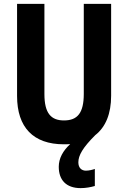

<svg xmlns="http://www.w3.org/2000/svg" viewBox="-20 -734 660 990"><path d="M384 103C384 67 407 27 471 -37C525 -79 553 -148 553 -240V-714H412V-250C412 -152 380 -113 310 -113C243 -113 209 -150 209 -249V-714H68V-239C68 -77 152 10 309 10C320 10 331 10 342 9C305 43 283 82 283 126C283 194 321 236 396 236C422 236 449 231 469 225V137C459 141 439 146 423 146C401 146 384 132 384 103Z"/></svg>

Font: Noto Sans Devanagari UI Condensed
Style: Bold
Weight: 700
Width: 3
Designer: Jelle Bosma - Monotype Design Team
Foundry: Monotype Imaging Inc.
Version: Version 2.004